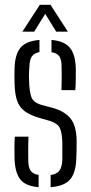

<svg xmlns="http://www.w3.org/2000/svg" viewBox="-20 -772 377 798"><path d="M190.5 6V-44.5Q215.5 -48 226.5 -62.2Q237.5 -76.5 239 -106.5Q239.5 -147.5 239 -182.5Q237.5 -222.5 228.2 -240.8Q219 -259 189 -269L138.5 -283.5Q101.5 -295 80.5 -311.5Q59.5 -328 50.5 -355.2Q41.5 -382.5 40.5 -426.5Q40 -447 40 -459.8Q40 -472.5 40.5 -488Q42 -545.5 65 -573.5Q88 -601.5 144 -606V-555.5Q122 -551.5 112.5 -537.5Q103 -523.5 102 -494Q101 -483 100.5 -466.5Q100 -450 101 -433.5Q102 -394 109.8 -370.2Q117.5 -346.5 151 -336.5L199.5 -323.5Q250.5 -309 274.5 -277.8Q298.5 -246.5 298.5 -183.5Q298.5 -162 298.2 -147Q298 -132 297 -110.5Q295 -54 271.5 -26.2Q248 1.5 190.5 6ZM235.5 -397.5Q236.5 -423.5 236.5 -450.2Q236.5 -477 236 -495Q236 -523.5 226.8 -537.5Q217.5 -551.5 194 -555V-606Q247.5 -601.5 270.5 -573.5Q293.5 -545.5 295 -487.5Q295 -476 295 -447.2Q295 -418.5 293 -397.5ZM40.5 -111.5Q40 -135.5 40 -156.8Q40 -178 41.5 -204H98.5Q97 -173.5 97.2 -149Q97.5 -124.5 97.5 -106Q97.5 -77 107.2 -62.8Q117 -48.5 140.5 -45V6Q86 1.5 64.2 -26.5Q42.5 -54.5 40.5 -111.5ZM73 -640.5 145.5 -752H190L262 -640.5H213.5L168 -714.5L122 -640.5Z"/></svg>

Font: Big Shoulders Stencil Text Light
Style: Regular
Weight: 300
Designer: Patric King
Foundry: XO Type Co
Version: Version 1.000